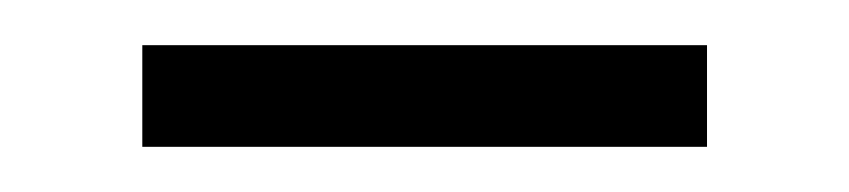

<svg xmlns="http://www.w3.org/2000/svg" viewBox="-20 -304 376 85"><path d="M43 -239V-284H293V-239Z"/></svg>

Font: Source Han Serif JP VF
Style: Regular
Weight: 250
Designer: Ryoko NISHIZUKA 西塚涼子 (kana & ideographs); Frank Grießhammer (Latin, Greek & Cyrillic); Wenlong ZHANG 张文龙 (bopomofo); San
Foundry: Adobe
Version: Version 2.001;hotconv 1.1.0;makeotfexe 2.6.0